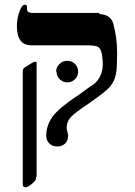

<svg xmlns="http://www.w3.org/2000/svg" viewBox="-20 -607 575 818"><path d="M136 145 134 146Q134 157 130 162Q126 168 115 177Q98 191 87 191Q77 191 77 177V-300Q77 -310 80 -315Q83 -319 97 -327Q123 -344 129 -344Q134 -344 135 -343Q136 -342 136 -337ZM406 -552 401 -547Q448 -547 462 -509Q479 -447 479 -382Q479 -323 475 -298Q471 -270 457 -249Q444 -228 401 -197Q370 -174 329 -146Q287 -117 276 -101Q264 -84 264 -62Q264 -55 267 -46Q270 -37 270 -29Q270 -7 257 5Q244 17 224 17Q203 17 190 4Q177 -9 177 -29Q177 -72 204 -110Q231 -147 311 -200Q340 -220 365 -239Q390 -252 404 -277Q418 -302 418 -333Q418 -348 415 -369Q412 -390 406 -399Q400 -408 387 -411Q374 -414 341 -414H113Q52 -414 52 -496Q52 -528 63 -558Q74 -587 84 -587Q95 -587 95 -578V-569Q95 -552 117 -552ZM221 -302 219 -301Q219 -320 233 -334Q247 -348 266 -348Q286 -348 299 -335Q313 -321 313 -302Q313 -283 300 -270Q286 -256 267 -256Q248 -256 234 -270Q221 -283 221 -302Z"/></svg>

Font: Libra Serif Modern
Style: Bold
Weight: 700
Designer: Stefan Peev, Context Ltd
Foundry: Ascender Corporation
Version: Version 1.000